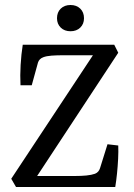

<svg xmlns="http://www.w3.org/2000/svg" viewBox="-20 -748 537 768"><path d="M44 0 25 -33 361 -541 374 -527H233Q207 -527 186.5 -525.5Q166 -524 153 -519Q137 -513 132 -498L107 -407H62Q60 -446 62.5 -488.5Q65 -531 71 -569H437L453 -537L118 -28L101 -44H279Q305 -44 325.5 -46Q346 -48 360 -53Q375 -59 380 -75L410 -171L453 -166Q454 -142 452.5 -112.5Q451 -83 448 -53.5Q445 -24 441 0ZM316 -675Q316 -652 301 -637.5Q286 -623 262 -623Q238 -623 223 -637.5Q208 -652 208 -675Q208 -699 223 -713.5Q238 -728 262 -728Q286 -728 301 -713.5Q316 -699 316 -675Z"/></svg>

Font: Yrsa
Style: Regular
Weight: 400
Designer: Anna Giedrys (Yrsa+Rasa design), David Brezina (Yrsa art-direction, Rasa art-direction, design)
Foundry: Rosetta Type Foundry
Version: Version 2.004